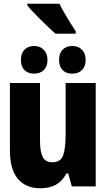

<svg xmlns="http://www.w3.org/2000/svg" viewBox="-20 -997 570 1027"><path d="M197 10Q118 10 75.5 -40.5Q33 -91 33 -193V-553H194V-242Q194 -186 208.5 -157.5Q223 -129 260 -129Q304 -129 317.5 -165.5Q331 -202 331 -279V-553H492V0H364L345 -69H335Q315 -30 281 -10Q247 10 197 10ZM366 -603Q334 -603 315 -622Q296 -641 296 -676Q296 -713 315.5 -732Q335 -751 366 -751Q399 -751 418.5 -731Q438 -711 438 -676Q438 -641 418.5 -622Q399 -603 366 -603ZM162 -603Q131 -603 111.5 -621.5Q92 -640 92 -676Q92 -713 111.5 -732Q131 -751 162 -751Q194 -751 214 -731Q234 -711 234 -676Q234 -641 214 -622Q194 -603 162 -603ZM276 -817Q263 -829 242 -848.5Q221 -868 198.5 -890.5Q176 -913 156.5 -933.5Q137 -954 126 -968V-977H298Q308 -956 324.5 -927.5Q341 -899 357.5 -872.5Q374 -846 385 -830V-817Z"/></svg>

Font: Noto Sans Mono Condensed Black
Style: Regular
Weight: 900
Width: 3
Designer: Monotype Design Team
Foundry: Monotype Imaging Inc.
Version: Version 2.014